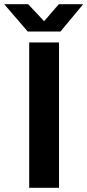

<svg xmlns="http://www.w3.org/2000/svg" viewBox="-67 -894 416 914"><path d="M72 0H214V-692H72ZM65 -744H221L329 -874H213L143 -793L67 -874H-47Z"/></svg>

Font: Ronzino
Style: Bold
Weight: 700
Designer: Nunzio Mazzaferro
Foundry: Collletttivo
Version: Version 1.000;Glyphs 3.3 (3337)